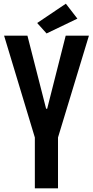

<svg xmlns="http://www.w3.org/2000/svg" viewBox="-20 -1029 508 1049"><path d="M170.4 -277.8V0H296.9V-277.8L465.8 -834H338.9L237.8 -435.1H231.9L129.9 -834H2.4ZM183.1 -903.3 234.4 -846.2 402.8 -927.2 339.8 -1008.8Z"/></svg>

Font: Fjalla One
Style: Regular
Weight: 400
Designer: Irina Smirnova
Foundry: Irina Smirnova
Version: Version 1.001